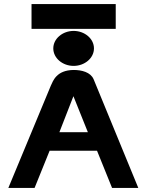

<svg xmlns="http://www.w3.org/2000/svg" viewBox="-20 -924 702 944"><path d="M135 -904V-782H549V-904ZM342 -600C396 -600 442 -638 442 -686C442 -734 396 -772 342 -772C288 -772 242 -734 242 -686C242 -638 288 -600 342 -600ZM440 -535C425 -569 382 -580 342 -580C257 -579 241 -526 230 -503L21 0H150L224 -183H457L531 0H660ZM341 -451 412 -274H272Z"/></svg>

Font: Charger
Style: Hemi
Weight: 900
Designer: Jasper
Foundry: Cannot Into Space Fonts
Version: Version 0.99